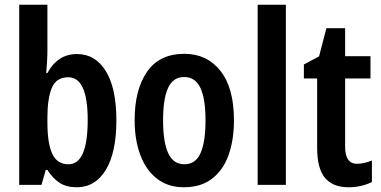

<svg xmlns="http://www.w3.org/2000/svg" viewBox="-20 -780 1608 810"><path d="M180 -760V-566Q180 -545 178.5 -521Q177 -497 175 -472H180Q201 -511 232 -531.5Q263 -552 305 -552Q382 -552 426.5 -480Q471 -408 471 -272Q471 -137 426.5 -63.5Q382 10 304 10Q261 10 232.5 -8Q204 -26 180 -63H173L155 0H61V-760ZM268 -454Q217 -454 198.5 -409Q180 -364 180 -284V-264Q180 -175 200.5 -131Q221 -87 269 -87Q350 -87 350 -274Q350 -454 268 -454Z M967 -273Q967 -190 944.5 -126.5Q922 -63 875 -26.5Q828 10 756 10Q689 10 642.5 -26Q596 -62 572 -126Q548 -190 548 -273Q548 -402 600.5 -477.5Q653 -553 758 -553Q853 -553 910 -481Q967 -409 967 -273ZM668 -272Q668 -181 689.5 -134Q711 -87 758 -87Q805 -87 826 -134Q847 -181 847 -273Q847 -363 825.5 -409Q804 -455 757 -455Q710 -455 689 -409Q668 -363 668 -272Z M1186 0H1067V-760H1186Z M1486 -89Q1515 -89 1549 -103V-12Q1529 -2 1504 4Q1479 10 1450 10Q1385 10 1351.5 -29Q1318 -68 1318 -156V-449H1262V-508L1326 -542L1357 -661H1436V-543H1543V-449H1436V-161Q1436 -89 1486 -89Z"/></svg>

Font: Avrile Sans Condensed SemiBold
Style: Regular
Weight: 600
Width: 3
Designer: Monotype Design Team
Foundry: Monotype Imaging Inc.
Version: Version 2.001;September 10, 2019;FontCreator 11.5.0.2425 64-